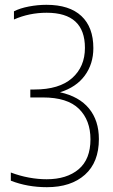

<svg xmlns="http://www.w3.org/2000/svg" viewBox="-20 -769 469 798"><path d="M175 9Q94 9 25 -18V-52Q62 -38 100 -31Q138 -24 174 -24Q257.5 -24 306.8 -65.5Q356 -107 356 -190Q356 -269.5 308 -316.8Q260 -364 158 -364H106V-397H123Q226 -397 279.5 -444.2Q333 -491.5 333 -570Q333 -716 174 -716Q101.5 -716 38 -688V-722Q63.5 -735 100.2 -742Q137 -749 173 -749Q268.5 -749 318.2 -702.5Q368 -656 368 -569Q368 -503.5 332.5 -455Q297 -406.5 229.5 -385.5Q309 -368 350 -318Q391 -268 391 -191Q391 -94.5 333 -42.8Q275 9 175 9Z"/></svg>

Font: Encode Sans Cnd Th
Style: Regular
Weight: 100
Width: 3
Designer: Multiple Designers
Foundry: Impallari Type
Version: Version 3.002; ttfautohint (v1.8.3) -l 8 -r 50 -G 200 -x 14 